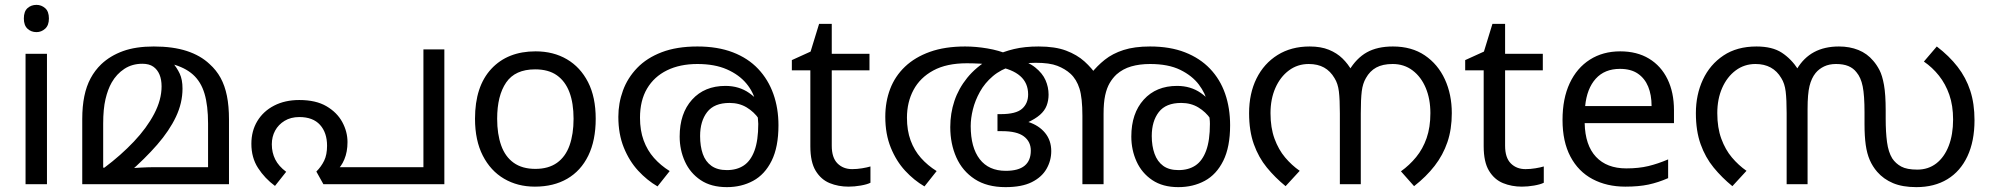

<svg xmlns="http://www.w3.org/2000/svg" viewBox="-20 -757 8173 789"><path d="M173 -536V0H85V-536ZM130 -737Q150 -737 165.5 -723.5Q181 -710 181 -681Q181 -653 165.5 -639Q150 -625 130 -625Q108 -625 93 -639Q78 -653 78 -681Q78 -710 93 -723.5Q108 -737 130 -737Z M612 -566Q691 -566 747.5 -547.5Q804 -529 841 -494Q869 -469 886.5 -437Q904 -405 912.5 -363Q921 -321 921 -266V0H318V-268Q318 -320 326.5 -361.5Q335 -403 352.5 -435.5Q370 -468 396 -493Q433 -528 485.5 -547Q538 -566 612 -566ZM565 -495Q523 -495 491 -474Q459 -453 439 -418Q423 -390 413.5 -349.5Q404 -309 404 -249V-68H409Q477 -119 530 -175Q583 -231 613.5 -289Q644 -347 644 -402Q644 -430 635.5 -450.5Q627 -471 610 -483Q593 -495 565 -495ZM730 -393Q730 -334 703 -277Q676 -220 626 -162.5Q576 -105 507 -45L505 -65Q534 -67 562 -68.5Q590 -70 618 -70H835V-249Q835 -323 820.5 -372Q806 -421 773 -450.5Q740 -480 686 -494L688 -501Q707 -479 718.5 -454.5Q730 -430 730 -393Z M1210 -346Q1278 -346 1321.5 -320.5Q1365 -295 1386.5 -255.5Q1408 -216 1408 -173Q1408 -133 1395 -102Q1382 -71 1363 -57L1338 -70H1720V-554H1806V0H1309L1280 -52Q1300 -72 1312 -96.5Q1324 -121 1324 -158Q1324 -212 1295 -244Q1266 -276 1210 -276Q1175 -276 1149.5 -260.5Q1124 -245 1110.5 -220Q1097 -195 1097 -164Q1097 -130 1111 -102Q1125 -74 1156 -51L1110 7Q1068 -24 1040.5 -66.5Q1013 -109 1013 -166Q1013 -219 1037.5 -259.5Q1062 -300 1106.5 -323Q1151 -346 1210 -346Z M2428 -269Q2428 -180 2397.5 -117.5Q2367 -55 2311 -22.5Q2255 10 2178 10Q2107 10 2051.5 -22.5Q1996 -55 1964 -117.5Q1932 -180 1932 -269Q1932 -402 1999 -474Q2066 -546 2181 -546Q2254 -546 2309.5 -513.5Q2365 -481 2396.5 -419.5Q2428 -358 2428 -269ZM2023 -269Q2023 -206 2039.5 -159.5Q2056 -113 2091 -88Q2126 -63 2180 -63Q2234 -63 2269 -88Q2304 -113 2320.5 -159.5Q2337 -206 2337 -269Q2337 -333 2320 -378Q2303 -423 2268.5 -447.5Q2234 -472 2179 -472Q2097 -472 2060 -418Q2023 -364 2023 -269Z M2846 -566Q2929 -566 2991.5 -542Q3054 -518 3095.5 -474Q3137 -430 3158 -371Q3179 -312 3179 -242Q3179 -153 3151 -96.5Q3123 -40 3075 -14Q3027 12 2967 12Q2902 12 2859 -17Q2816 -46 2794.5 -93.5Q2773 -141 2773 -196Q2773 -291 2824 -347.5Q2875 -404 2961 -404Q3017 -404 3058.5 -375Q3100 -346 3124 -301Q3148 -256 3150 -206L3125 -209Q3118 -240 3098.5 -268.5Q3079 -297 3048.5 -315.5Q3018 -334 2978 -334Q2915 -334 2886 -296.5Q2857 -259 2857 -198Q2857 -156 2868 -124.5Q2879 -93 2903.5 -75.5Q2928 -58 2967 -58Q3008 -58 3036.5 -77Q3065 -96 3080.5 -138Q3096 -180 3096 -248Q3096 -250 3094.5 -270Q3093 -290 3089 -310Q3088 -315 3088 -323Q3088 -331 3086 -335Q3077 -378 3047 -414Q3017 -450 2967 -472Q2917 -494 2846 -494Q2774 -494 2721 -468Q2668 -442 2639 -393Q2610 -344 2610 -273Q2610 -221 2625 -180Q2640 -139 2667.5 -108Q2695 -77 2732 -54L2682 9Q2639 -16 2602.5 -55.5Q2566 -95 2543.5 -150.5Q2521 -206 2521 -277Q2521 -333 2540 -385Q2559 -437 2598.5 -478Q2638 -519 2699.5 -542.5Q2761 -566 2846 -566Z M3482 -62Q3502 -62 3523 -65.5Q3544 -69 3557 -73V-6Q3543 1 3517 5.5Q3491 10 3467 10Q3425 10 3389.5 -4.5Q3354 -19 3332 -55Q3310 -91 3310 -156V-468H3234V-510L3311 -545L3346 -659H3398V-536H3553V-468H3398V-158Q3398 -109 3421.5 -85.5Q3445 -62 3482 -62Z M3946 -566Q3990 -566 4037.5 -558Q4085 -550 4125 -533Q4130 -531 4137 -525.5Q4144 -520 4149 -518Q4204 -504 4234 -480Q4264 -456 4276.5 -427.5Q4289 -399 4289 -368Q4289 -344 4281 -323Q4273 -302 4253.5 -285Q4234 -268 4201 -253L4205 -256Q4249 -242 4274.5 -211Q4300 -180 4300 -136Q4300 -97 4280.5 -63Q4261 -29 4220 -8.5Q4179 12 4112 12Q4036 12 3985.5 -21Q3935 -54 3910 -110Q3885 -166 3885 -235Q3885 -291 3902 -342Q3919 -393 3954.5 -437Q3990 -481 4047 -515Q4052 -518 4057 -521Q4062 -524 4067 -527Q4103 -545 4147 -555.5Q4191 -566 4248 -566Q4316 -566 4361 -549Q4406 -532 4436.5 -504.5Q4467 -477 4489 -444L4515 -247V0H4428V-281Q4428 -355 4416 -393Q4404 -431 4379 -454Q4357 -474 4325 -486.5Q4293 -499 4236 -499Q4209 -499 4184.5 -495.5Q4160 -492 4140 -486Q4093 -472 4060 -444Q4027 -416 4007 -380Q3987 -344 3978 -307.5Q3969 -271 3969 -239Q3969 -151 4006 -103Q4043 -55 4113 -55Q4165 -55 4190.5 -76Q4216 -97 4216 -138Q4216 -175 4187.5 -196.5Q4159 -218 4098 -218H4079V-288H4093Q4155 -288 4180 -310Q4205 -332 4205 -369Q4205 -416 4172.5 -444.5Q4140 -473 4076 -484Q4037 -494 4007 -495.5Q3977 -497 3953 -497Q3870 -497 3815.5 -467.5Q3761 -438 3734 -387.5Q3707 -337 3707 -273Q3707 -221 3722 -180Q3737 -139 3764.5 -108Q3792 -77 3829 -54L3779 9Q3736 -16 3699.5 -55.5Q3663 -95 3640.5 -150.5Q3618 -206 3618 -277Q3618 -339 3638 -391.5Q3658 -444 3699 -483Q3740 -522 3801.5 -544Q3863 -566 3946 -566ZM4822 12Q4758 12 4715 -17Q4672 -46 4650.5 -93.5Q4629 -141 4629 -196Q4629 -291 4680 -347.5Q4731 -404 4817 -404Q4873 -404 4914.5 -375Q4956 -346 4980 -301Q5004 -256 5006 -206L4981 -209Q4974 -240 4954.5 -268.5Q4935 -297 4904.5 -315.5Q4874 -334 4834 -334Q4771 -334 4742 -296.5Q4713 -259 4713 -198Q4713 -157 4724.5 -125Q4736 -93 4760 -75.5Q4784 -58 4823 -58Q4864 -58 4892.5 -77Q4921 -96 4936.5 -138Q4952 -180 4952 -248Q4952 -259 4950.5 -271.5Q4949 -284 4947 -298Q4946 -306 4945 -316Q4944 -326 4942 -335Q4934 -373 4906.5 -409.5Q4879 -446 4830 -470Q4781 -494 4706 -494Q4663 -494 4628.5 -484Q4594 -474 4568 -451Q4552 -436 4540 -415.5Q4528 -395 4521.5 -365Q4515 -335 4515 -289V-204L4463 -454Q4488 -486 4520 -511.5Q4552 -537 4597 -551.5Q4642 -566 4706 -566Q4788 -566 4849.5 -542Q4911 -518 4952.5 -474.5Q4994 -431 5014.5 -372Q5035 -313 5035 -242Q5035 -153 5007 -96.5Q4979 -40 4931 -14Q4883 12 4822 12Z M5362 -566Q5408 -566 5441 -552.5Q5474 -539 5497 -516.5Q5520 -494 5536 -465L5523 -466Q5554 -518 5597 -542Q5640 -566 5704 -566Q5781 -566 5835 -529.5Q5889 -493 5917.5 -431Q5946 -369 5946 -292Q5946 -226 5928 -173Q5910 -120 5875.5 -75.5Q5841 -31 5791 8L5737 -53Q5772 -78 5799.5 -111.5Q5827 -145 5842.5 -189.5Q5858 -234 5858 -292Q5858 -350 5839 -395.5Q5820 -441 5785 -467.5Q5750 -494 5703 -494Q5662 -494 5635.5 -479.5Q5609 -465 5593 -436Q5580 -414 5576 -382Q5572 -350 5572 -291V0H5486V-291Q5486 -348 5482 -381Q5478 -414 5464 -436Q5447 -465 5421 -479.5Q5395 -494 5358 -494Q5312 -494 5276.5 -467.5Q5241 -441 5221 -395.5Q5201 -350 5201 -292Q5201 -232 5217.5 -187Q5234 -142 5261 -110Q5288 -78 5321 -55L5263 8Q5220 -27 5186 -68.5Q5152 -110 5132.5 -164.5Q5113 -219 5113 -292Q5113 -373 5143.5 -434.5Q5174 -496 5230 -531Q5286 -566 5362 -566Z M6249 -62Q6269 -62 6290 -65.5Q6311 -69 6324 -73V-6Q6310 1 6284 5.5Q6258 10 6234 10Q6192 10 6156.5 -4.5Q6121 -19 6099 -55Q6077 -91 6077 -156V-468H6001V-510L6078 -545L6113 -659H6165V-536H6320V-468H6165V-158Q6165 -109 6188.5 -85.5Q6212 -62 6249 -62Z M6638 -546Q6707 -546 6756.5 -516Q6806 -486 6832.5 -431.5Q6859 -377 6859 -304V-251H6492Q6494 -160 6538.5 -112.5Q6583 -65 6663 -65Q6714 -65 6753.5 -74.5Q6793 -84 6835 -102V-25Q6794 -7 6754 1.5Q6714 10 6659 10Q6583 10 6524.5 -21Q6466 -52 6433.5 -113.5Q6401 -175 6401 -264Q6401 -352 6430.5 -415Q6460 -478 6513.5 -512Q6567 -546 6638 -546ZM6637 -474Q6574 -474 6537.5 -433.5Q6501 -393 6494 -321H6767Q6767 -367 6753 -401Q6739 -435 6710.5 -454.5Q6682 -474 6637 -474Z M7537 -566Q7581 -566 7617 -551.5Q7653 -537 7678 -507Q7692 -491 7703.5 -469Q7715 -447 7722 -408Q7729 -369 7729 -303V-269Q7729 -214 7734.5 -173Q7740 -132 7756 -106Q7770 -85 7793 -72.5Q7816 -60 7859 -60Q7904 -60 7937 -85.5Q7970 -111 7988 -157.5Q8006 -204 8006 -266Q8006 -323 7990.5 -367.5Q7975 -412 7948 -446Q7921 -480 7886 -504L7939 -566Q7990 -527 8024.5 -482.5Q8059 -438 8076.5 -384.5Q8094 -331 8094 -263Q8094 -177 8065 -115Q8036 -53 7982.5 -20.5Q7929 12 7855 12Q7798 12 7759 -4.5Q7720 -21 7694 -51Q7675 -73 7663.5 -99.5Q7652 -126 7647 -161.5Q7642 -197 7642 -246V-295Q7642 -365 7634.5 -402Q7627 -439 7609 -460Q7596 -477 7575.5 -485.5Q7555 -494 7525 -494Q7497 -494 7476 -484Q7455 -474 7441 -457Q7424 -436 7416 -403.5Q7408 -371 7408 -309V0H7322V-292Q7322 -348 7318 -381Q7314 -414 7300 -436Q7283 -465 7256.5 -479.5Q7230 -494 7194 -494Q7148 -494 7112.5 -467.5Q7077 -441 7057 -395.5Q7037 -350 7037 -292Q7037 -232 7053.5 -187Q7070 -142 7097 -110Q7124 -78 7157 -55L7099 8Q7056 -27 7022 -68.5Q6988 -110 6968.5 -164.5Q6949 -219 6949 -292Q6949 -368 6978 -430Q7007 -492 7062.5 -529Q7118 -566 7198 -566Q7263 -566 7302 -540.5Q7341 -515 7369 -472L7364 -473Q7392 -520 7435 -543Q7478 -566 7537 -566Z"/></svg>

Font: malayalam25
Style: Book
Weight: 400
Designer: Jelle Bosma - Monotype Design Team
Foundry: Monotype Imaging Inc.
Version: Version 2.003